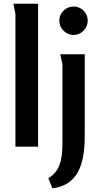

<svg xmlns="http://www.w3.org/2000/svg" viewBox="-20 -789 542 1033"><path d="M185 -769H52L63 -715V0H185ZM452 -678C452 -720 418 -754 376 -754C334 -754 299 -720 299 -678C299 -636 334 -601 376 -601C418 -601 452 -636 452 -678ZM436 -497H304L316 -444V-40C316 36 316 128 240 169L262 224C417 206 436 63 436 -66Z"/></svg>

Font: Rosario
Style: Bold
Weight: 700
Designer: Hector Gatti
Foundry: Omnibus Type
Version: Version 1.100